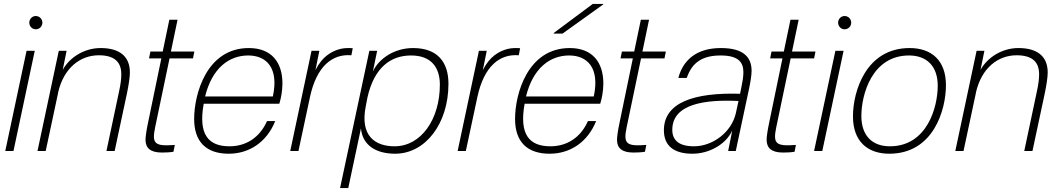

<svg xmlns="http://www.w3.org/2000/svg" viewBox="-20 -773 5417 983"><path d="M158 -513H116L7 0H49ZM130 -657C130 -638 145 -623 163 -623C182 -623 197 -638 197 -657C197 -676 182 -691 163 -691C145 -691 130 -676 130 -657Z M321 -513H281L172 0H214L277 -295V-297C306 -427 392 -490 486 -490C570 -490 601 -452 601 -393C601 -369 598 -343 589 -302L525 0H567L630 -295C639 -339 645 -377 645 -402C645 -487 589 -527 495 -527C411 -527 336 -479 301 -415Z M774 -120 848 -474H968L975 -509H855L889 -672H847L813 -509H750L743 -474H806L739 -150C729 -103 725 -73 725 -57C725 -16 749 8 809 8C828 8 850 7 868 4L875 -31C772 -23 757 -37 774 -120Z M1254 -527C1037 -527 974 -290 974 -164C974 -48 1035 14 1151 14C1257 14 1346 -46 1389 -153H1347C1309 -67 1238 -24 1155 -24C1048 -24 994 -83 1023 -242H1410C1419 -269 1426 -310 1426 -346C1426 -452 1372 -527 1254 -527ZM1030 -279C1066 -425 1153 -489 1251 -489C1342 -489 1409 -428 1377 -279Z M1760 -527C1712 -527 1660 -504 1625 -461C1613 -446 1604 -432 1595 -414L1615 -513H1575L1466 0H1508L1567 -276C1601 -435 1682 -498 1779 -490L1786 -526C1778 -527 1770 -527 1760 -527Z M1763 190 1828 -116C1836 -27 1908 14 2003 14C2158 14 2276 -140 2276 -344C2276 -455 2220 -527 2095 -527C2000 -527 1920 -474 1889 -407L1911 -513H1871L1721 190ZM1853 -231 1861 -273C1896 -429 1981 -489 2085 -489C2188 -489 2232 -427 2232 -340C2232 -162 2136 -24 2000 -24C1903 -24 1821 -75 1853 -231Z M2617 -527C2569 -527 2517 -504 2482 -461C2470 -446 2461 -432 2452 -414L2472 -513H2432L2323 0H2365L2424 -276C2458 -435 2539 -498 2636 -490L2643 -526C2635 -527 2627 -527 2617 -527Z M2897 -527C2680 -527 2617 -290 2617 -164C2617 -48 2678 14 2794 14C2900 14 2989 -46 3032 -153H2990C2952 -67 2881 -24 2798 -24C2691 -24 2637 -83 2666 -242H3053C3062 -269 3069 -310 3069 -346C3069 -452 3015 -527 2897 -527ZM2673 -279C2709 -425 2796 -489 2894 -489C2985 -489 3052 -428 3020 -279ZM2815 -601H2860L3068 -750L3069 -753H3015L2815 -604Z M3188 -120 3262 -474H3382L3389 -509H3269L3303 -672H3261L3227 -509H3164L3157 -474H3220L3153 -150C3143 -103 3139 -73 3139 -57C3139 -16 3163 8 3223 8C3242 8 3264 7 3282 4L3289 -31C3186 -23 3171 -37 3188 -120Z M3671 -527C3541 -527 3476 -461 3453 -374H3496C3524 -456 3579 -489 3670 -489C3759 -489 3786 -455 3786 -404C3786 -379 3782 -357 3776 -328L3769 -293C3530 -300 3379 -247 3379 -106C3379 -26 3431 14 3525 14C3611 14 3697 -34 3729 -105L3708 0H3747L3814 -314C3821 -346 3828 -386 3828 -410C3828 -484 3782 -527 3671 -527ZM3422 -108C3422 -242 3590 -264 3761 -256L3747 -192C3725 -97 3630 -24 3533 -24C3455 -24 3422 -56 3422 -108Z M3954 -120 4028 -474H4148L4155 -509H4035L4069 -672H4027L3993 -509H3930L3923 -474H3986L3919 -150C3909 -103 3905 -73 3905 -57C3905 -16 3929 8 3989 8C4008 8 4030 7 4048 4L4055 -31C3952 -23 3937 -37 3954 -120Z M4299 -513H4257L4148 0H4190ZM4271 -657C4271 -638 4286 -623 4304 -623C4323 -623 4338 -638 4338 -657C4338 -676 4323 -691 4304 -691C4286 -691 4271 -676 4271 -657Z M4390 -179C4390 -288 4444 -489 4634 -489C4726 -489 4781 -433 4781 -334C4781 -225 4727 -24 4536 -24C4445 -24 4390 -79 4390 -179ZM4347 -177C4347 -49 4422 14 4533 14C4759 14 4823 -210 4823 -337C4823 -464 4749 -527 4637 -527C4414 -527 4347 -306 4347 -177Z M5020 -513H4980L4871 0H4913L4976 -295V-297C5005 -427 5091 -490 5185 -490C5269 -490 5300 -452 5300 -393C5300 -369 5297 -343 5288 -302L5224 0H5266L5329 -295C5338 -339 5344 -377 5344 -402C5344 -487 5288 -527 5194 -527C5110 -527 5035 -479 5000 -415Z"/></svg>

Font: Nacelle UltraLight
Style: Italic
Weight: 200
Italic angle: -12°
Designer: Sora Sagano
Foundry: Sora Sagano
Version: Version 1.000;FEAKit 1.0